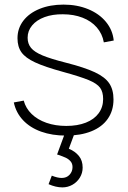

<svg xmlns="http://www.w3.org/2000/svg" viewBox="-20 -575 554 834"><path d="M251 239Q222.5 239 191 225L205 188Q230 198 248 198Q269.5 198 282.2 184Q295 170 295 151Q295 135.5 286.5 125.8Q278 116 265.8 110.2Q253.5 104.5 231.5 97Q230.5 97 229.8 96.8Q229 96.5 228 96L266 -7H308L279 71Q306.5 82.5 322.8 102.5Q339 122.5 339 153Q339 176.5 327 196.2Q315 216 294.8 227.5Q274.5 239 251 239ZM267 14Q206.5 14 158.5 -3.2Q110.5 -20.5 80 -53Q49.5 -85.5 40 -130L83 -138Q92 -104.5 117.5 -79.8Q143 -55 181.8 -41.5Q220.5 -28 268 -28Q316.5 -28 352.8 -42.2Q389 -56.5 408.5 -83Q428 -109.5 428 -145Q428 -175.5 414.8 -193.8Q401.5 -212 365.5 -227Q329.5 -242 253 -263Q174.5 -284.5 132.5 -304Q90.5 -323.5 73.2 -347.8Q56 -372 56 -409Q56 -451.5 81.2 -484.8Q106.5 -518 152 -536.5Q197.5 -555 256 -555Q315 -555 363 -535.2Q411 -515.5 440.2 -480Q469.5 -444.5 474 -399L431 -391Q424.5 -428 400.5 -455.8Q376.5 -483.5 338.5 -498.2Q300.5 -513 253 -513Q208.5 -513.5 173.8 -500.8Q139 -488 119.5 -464.5Q100 -441 100 -411Q100 -385 114.8 -367Q129.5 -349 164.8 -334.2Q200 -319.5 265 -303Q347.5 -282 391.8 -261.2Q436 -240.5 454.5 -213Q473 -185.5 473 -143Q473 -94.5 448.2 -59Q423.5 -23.5 377 -4.8Q330.5 14 267 14Z"/></svg>

Font: Manrope
Style: Regular
Weight: 400
Designer: Mikhail Sharanda
Foundry: Mikhail Sharanda
Version: Version 4.503